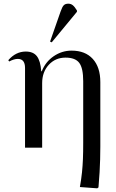

<svg xmlns="http://www.w3.org/2000/svg" viewBox="-20 -802 628 1043"><path d="M508 221 414 214Q422 168 425.5 133.5Q429 99 430.5 62Q432 25 432 -26V-361Q432 -432 410.5 -460.5Q389 -489 336 -489Q281 -489 245 -450Q209 -411 209 -350V0H116V-433Q116 -482 77 -482Q56 -482 30 -468L25 -475Q66 -522 120 -522Q161 -522 180.5 -496.5Q200 -471 204 -415H207Q227 -466 271.5 -496.5Q316 -527 369 -527Q443 -527 484 -482Q525 -437 525 -356V-7Q525 30 524 63.5Q523 97 521 133.5Q519 170 515 216ZM261 -572 252 -576 309 -739Q318 -765 326.5 -773.5Q335 -782 351 -782Q365 -782 375.5 -773.5Q386 -765 398 -745V-738Z"/></svg>

Font: Display Regular
Style: Regular
Weight: 400
Designer: Latin by Veronika Burian and Jose Scaglione. Greek by Irene Vlachou. Cyrillic by Vera Evstafieva.
Foundry: TypeTogether
Version: Version 3.002